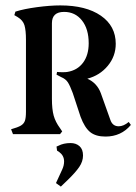

<svg xmlns="http://www.w3.org/2000/svg" viewBox="-20 -496 504 710"><path d="M464 -34Q428 9 370 9Q334 9 313.5 -7.5Q293 -24 278 -64L249 -152Q239 -179 231 -191.5Q223 -204 206 -211L189 -220L191 -230Q199 -229 212 -229Q224 -229 229 -230Q266 -236 287 -264Q308 -292 308 -336Q308 -389 283 -420.5Q258 -452 217 -452Q172 -452 172 -410V-131Q172 -92 178.5 -68.5Q185 -45 202 -22L210 -10L202 0H28L21 -18Q46 -25 57 -31.5Q68 -38 72 -49Q76 -60 76 -83V-349Q76 -384 70.5 -402.5Q65 -421 45 -433L33 -440L37 -453Q68 -463 116.5 -469.5Q165 -476 203 -476Q298 -476 353 -438Q408 -400 408 -334Q408 -288 378.5 -252.5Q349 -217 303 -205Q339 -189 353 -151L388 -53Q396 -29 419 -29Q437 -29 456 -45ZM241 33Q261 33 274 44.5Q287 56 287 79Q287 101 273 121.5Q259 142 230 170L205 194L187 181L210 131Q217 116 217 101Q217 80 200 67L191 61L189 46L196 43Q215 33 241 33Z"/></svg>

Font: Katibeh
Style: Regular
Weight: 400
Designer: Arabic design by Kourosh Beigpour, Latin design by Eduardo Tunni, engineering by Lasse Fister
Version: Version 1.0010g